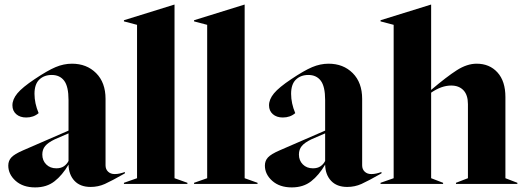

<svg xmlns="http://www.w3.org/2000/svg" viewBox="-20 -800 2284 835"><path d="M16 -80Q16 -101 29.5 -115.5Q43 -130 80 -146L278 -232V-365Q278 -424 259 -449Q240 -474 205 -474Q172 -474 151 -454Q130 -434 130 -392Q130 -351 148 -308Q126 -289 94 -289Q67 -289 50.5 -303.5Q34 -318 34 -342Q34 -368 55.5 -394Q77 -420 131 -456Q186 -493 221.5 -508Q257 -523 293 -523Q357 -523 398 -482Q439 -441 439 -370V-81Q439 -64 450 -53.5Q461 -43 479 -43Q490 -43 501 -45.5Q512 -48 523 -52V-46Q465 -13 436 0Q407 13 374 13Q329 13 304 -13.5Q279 -40 278 -84Q251 -38 217 -11.5Q183 15 133 15Q80 15 48 -13.5Q16 -42 16 -80ZM225 -68Q245 -68 258 -77Q271 -86 278 -100V-220L218 -194Q189 -180 176.5 -165Q164 -150 164 -128Q164 -102 181 -85Q198 -68 225 -68Z M519 -5 576 -25V-692L519 -707V-712L738 -780H739V-25L795 -5V0H519Z M824 -5 881 -25V-692L824 -707V-712L1043 -780H1044V-25L1100 -5V0H824Z M1132 -80Q1132 -101 1145.5 -115.5Q1159 -130 1196 -146L1394 -232V-365Q1394 -424 1375 -449Q1356 -474 1321 -474Q1288 -474 1267 -454Q1246 -434 1246 -392Q1246 -351 1264 -308Q1242 -289 1210 -289Q1183 -289 1166.5 -303.5Q1150 -318 1150 -342Q1150 -368 1171.5 -394Q1193 -420 1247 -456Q1302 -493 1337.5 -508Q1373 -523 1409 -523Q1473 -523 1514 -482Q1555 -441 1555 -370V-81Q1555 -64 1566 -53.5Q1577 -43 1595 -43Q1606 -43 1617 -45.5Q1628 -48 1639 -52V-46Q1581 -13 1552 0Q1523 13 1490 13Q1445 13 1420 -13.5Q1395 -40 1394 -84Q1367 -38 1333 -11.5Q1299 15 1249 15Q1196 15 1164 -13.5Q1132 -42 1132 -80ZM1341 -68Q1361 -68 1374 -77Q1387 -86 1394 -100V-220L1334 -194Q1305 -180 1292.5 -165Q1280 -150 1280 -128Q1280 -102 1297 -85Q1314 -68 1341 -68Z M1635 -5 1692 -25V-692L1635 -707V-712L1854 -780H1855V-409Q1922 -466 1966.5 -494.5Q2011 -523 2053 -523Q2109 -523 2143.5 -485Q2178 -447 2178 -378V-25L2230 -5V0H1963V-5L2015 -25V-347Q2015 -387 1995.5 -407.5Q1976 -428 1942 -428Q1900 -428 1855 -397V-25L1907 -5V0H1635Z"/></svg>

Font: Nyght Serif Bold
Style: Regular
Weight: 700
Designer: Maksym Kobuzan
Version: Version 0.410